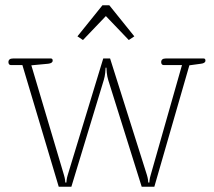

<svg xmlns="http://www.w3.org/2000/svg" viewBox="-20 -709 812 729"><path d="M274 -571 369 -689H395L490 -571L469 -557L382 -648L295 -557ZM65 -462H21Q17 -462 14.5 -465Q12 -468 12 -473Q12 -487 30 -487H173Q180 -487 180 -479Q180 -469 163 -467L99 -461L223 -44Q226 -34 227 -26Q228 -18 228 -16H232Q232 -18 233 -26Q234 -34 237 -44L372 -487H398L538 -44Q541 -34 542 -26Q543 -18 543 -16H547Q547 -18 548 -26Q549 -34 552 -44L671 -462H601Q597 -462 594.5 -465Q592 -468 592 -473Q592 -487 610 -487H753Q760 -487 760 -479Q760 -469 743 -467L699 -461L566 0H518L391 -405Q387 -418 385.5 -432.5Q384 -447 384 -452H381Q381 -447 379.5 -432.5Q378 -418 374 -405L251 0H203Z"/></svg>

Font: Maitree ExtraLight
Style: Regular
Weight: 250
Designer: CadsonDemak Team
Foundry: CadsonDemak
Version: Version 1.002